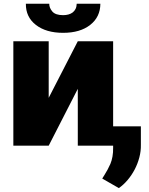

<svg xmlns="http://www.w3.org/2000/svg" viewBox="-20 -761 776 1003"><path d="M49.7 -545.5H234.4V-250L386.4 -545.5H571V-100.9H715.9V-4.3Q716.6 28.4 707.9 61.4Q699.2 94.5 683.6 124.3Q668 154.1 646.7 179.3Q625.4 204.5 600.9 221.6L514.2 171.9Q517 166.9 520.2 161.8Q523.4 156.6 526.6 151.6Q534.4 139.2 542.1 125Q549.7 110.8 556.8 94.8Q563.9 77.8 567.6 56.8Q571.4 35.9 571 9.9V0H386.4V-296.9L234.4 0H49.7ZM115.1 -741.5H237.2Q236.9 -720.2 253.6 -700.6Q270.2 -681.8 309.7 -681.8Q324.2 -681.8 337 -685.2Q349.8 -688.6 359.4 -695.8Q369 -703.1 374.6 -714.3Q380.3 -725.5 380.7 -741.5H504.3Q503.9 -672.2 451.3 -631Q398.8 -589.5 309.7 -589.5Q220.5 -589.5 167.3 -631Q114.3 -672.2 115.1 -741.5Z"/></svg>

Font: Inter P Black
Style: Regular
Weight: 900
Designer: Rasmus Andersson
Foundry: rsms
Version: Version 3.018;git-588b23468